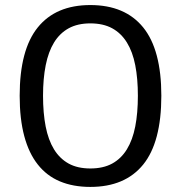

<svg xmlns="http://www.w3.org/2000/svg" viewBox="-20 -735 723 767"><path d="M151.9 -352.5Q151.9 -283.7 162.4 -229.7Q172.9 -175.8 195.8 -138.4Q218.8 -101.1 254.4 -81.5Q290 -62 340.8 -62Q392.1 -62 428 -81.5Q463.9 -101.1 486.8 -138.4Q509.8 -175.8 520.3 -229.7Q530.8 -283.7 530.8 -352.5Q530.8 -420.9 520.3 -474.6Q509.8 -528.3 486.8 -565.4Q463.9 -602.5 428 -622.1Q392.1 -641.6 340.8 -641.6Q290.5 -641.6 254.6 -622.1Q218.8 -602.5 196 -565.4Q173.3 -528.3 162.6 -474.6Q151.9 -420.9 151.9 -352.5ZM58.6 -352.5Q58.6 -536.1 130.9 -625.5Q203.1 -714.8 340.8 -714.8Q479.5 -714.8 552 -625.5Q624.5 -536.1 624.5 -352.5Q624.5 -167 552 -77.6Q479.5 11.7 340.8 11.7Q272 11.7 219.2 -10.5Q166.5 -32.7 130.9 -77.9Q95.2 -123 76.9 -191.4Q58.6 -259.8 58.6 -352.5Z"/></svg>

Font: Mako
Style: Regular
Weight: 400
Designer: vernon adams
Foundry: vernon adams
Version: Version 1.000